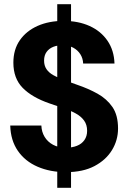

<svg xmlns="http://www.w3.org/2000/svg" viewBox="-20 -812 614 919"><path d="M254 87V-792H320V87ZM296 12Q220 12 160 -14Q100 -40 65.5 -90Q31 -140 29 -211H178Q179 -181 193.5 -157Q208 -133 234 -119Q260 -105 296 -105Q325 -105 348 -114Q371 -123 384 -141.5Q397 -160 397 -186Q397 -215 382.5 -235Q368 -255 342.5 -269Q317 -283 284.5 -294Q252 -305 217 -317Q133 -346 88.5 -391.5Q44 -437 44 -512Q44 -575 75 -619.5Q106 -664 160 -688Q214 -712 284 -712Q355 -712 409 -687.5Q463 -663 494.5 -617Q526 -571 528 -508H378Q377 -533 364.5 -552.5Q352 -572 331 -583.5Q310 -595 281 -595Q256 -596 235.5 -588Q215 -580 203 -563.5Q191 -547 191 -522Q191 -498 202.5 -481Q214 -464 235.5 -452Q257 -440 286 -429Q315 -418 350 -406Q403 -388 447 -363.5Q491 -339 518 -300Q545 -261 545 -197Q545 -141 516 -93.5Q487 -46 432 -17Q377 12 296 12Z"/></svg>

Font: DM Sans 36pt ExtraBold
Style: Regular
Weight: 800
Designer: Colophon Foundry, Jonny Pinhorn
Foundry: Colophon Foundry
Version: Version 4.004;gftools[0.9.30]